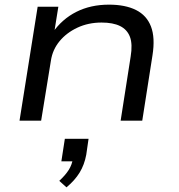

<svg xmlns="http://www.w3.org/2000/svg" viewBox="-20 -519 771 826"><path d="M64 0 142 -490H231L213 -378H206Q247 -437 308.5 -468Q370 -499 449 -499Q519 -499 565 -476Q611 -453 629.5 -405Q648 -357 636 -281L592 0H499L542 -275Q551 -329 539 -360.5Q527 -392 496.5 -407Q466 -422 417 -422Q360 -422 313 -400Q266 -378 236 -341.5Q206 -305 199 -258L157 0ZM266 287 235 259Q262 234 276 211.5Q290 189 294 162L310 175H244L259 78H361L351 147Q343 190 322.5 223.5Q302 257 266 287Z"/></svg>

Font: Nunito Sans 10pt Expanded
Style: Italic
Weight: 400
Width: 7
Italic angle: -9°
Designer: Vernon Adams
Foundry: Vernon Adams
Version: Version 3.101;gftools[0.9.27]